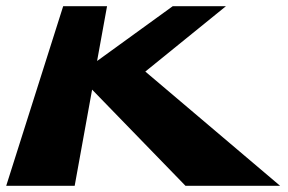

<svg xmlns="http://www.w3.org/2000/svg" viewBox="-34 -597 925 617"><path d="M866 0 433 -367 692 -577H521L278 -401L310 -577H169L-14 0H206L262 -309L562 0Z"/></svg>

Font: Hussar Milosc
Style: Bold
Weight: 700
Foundry: Cannot Into Space Fonts
Version: Version 1.02